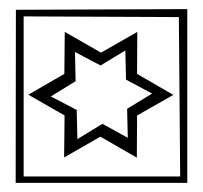

<svg xmlns="http://www.w3.org/2000/svg" viewBox="-20 -420 448 424"><path d="M15.1 -398.4 393.6 -399.9V-16.1H14.6ZM32.2 -30.3H377.9L375 -382.3L32.2 -383.8ZM262.2 -115.7 260.7 -179.7 315.9 -213.4 258.3 -244.1 256.8 -308.6 202.1 -275.4 145.5 -305.2 147 -240.7 92.3 -207 149.4 -177.2 150.9 -112.8 206.1 -146.5ZM282.2 -71.8 201.7 -118.2 121.6 -72.3 122.6 -165 42.5 -210.9 122.1 -256.8 123 -349.6 203.1 -303.7 283.2 -349.6 282.7 -256.8 362.8 -210.4 282.7 -165Z"/></svg>

Font: Dehalvi Khush Khat
Style: Regular
Weight: 400
Version: Version 002.500